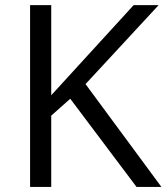

<svg xmlns="http://www.w3.org/2000/svg" viewBox="-20 -734 654 754"><path d="M613.8 0H516.1L255.9 -346.2L181.2 -279.8V0H98.1V-713.9H181.2V-359.9L504.9 -713.9H603L315.9 -403.8Z"/></svg>

Font: f08745844
Style: Regular
Weight: 400
Foundry: Ascender Corporation
Version: Version 1.10